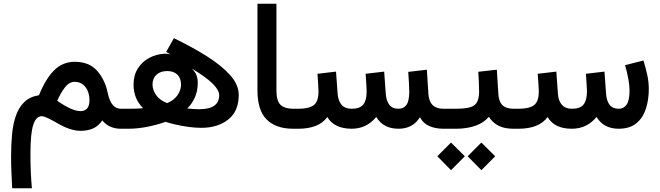

<svg xmlns="http://www.w3.org/2000/svg" viewBox="-20 -692 3545 1032"><path d="M380.9 -359.9Q459 -359.9 501.7 -311.8Q544.4 -263.7 559.1 -192.4Q568.8 -147.5 586.4 -127.4Q604 -107.4 628.9 -107.4H642.6V0H628.9Q599.6 0 574.2 -10.7Q548.8 -21.5 529.8 -44.9Q509.8 -15.1 481.2 -2Q452.6 11.2 411.6 11.2Q374 11.2 326.7 -9.8Q310.5 -17.1 286.4 -31Q262.2 -44.9 239.3 -56.2Q216.3 -67.4 204.1 -67.4Q173.8 -67.4 158.7 -20.8Q143.6 25.9 143.6 134.3Q143.6 185.5 145.5 231.7Q147.5 277.8 151.4 319.8H45.4Q43 275.4 41.3 231.9Q39.6 188.5 39.6 147.9Q39.6 86.9 44.7 31.2Q49.8 -24.4 65.2 -69.3Q80.6 -114.3 110.4 -143.3Q140.1 -172.4 189.5 -180.2Q226.1 -270 271.5 -314.7Q316.9 -359.4 380.9 -359.9ZM412.6 -94.7Q460.9 -95.2 460.9 -153.8Q460.9 -196.3 439.2 -224.1Q417.5 -252 380.9 -252Q352.1 -252 329.1 -222.4Q306.2 -192.9 287.6 -150.4Q367.2 -94.7 412.6 -94.7Z M914.6 -486.8Q1013.7 -439 1092.5 -389.2Q1171.4 -339.4 1217.3 -287.8Q1263.2 -236.3 1263.2 -182.1Q1263.2 -94.2 1206.8 -49.6Q1150.4 -4.9 1062 -4.9Q1029.8 -4.9 993.9 -9.8Q958 -14.6 925.3 -22.2Q892.6 -29.8 869.6 -37.1Q828.6 -22 774.4 -11Q720.2 0 669.4 0H623V-107.4H663.6Q689.5 -107.4 708.7 -107.9Q728 -108.4 749 -110.8Q697.8 -161.1 697.8 -237.3Q697.8 -287.1 720.7 -323.7Q743.7 -360.4 781.7 -380.6Q819.8 -400.9 864.7 -403.3Q881.8 -403.3 896 -400.4L873 -412.6ZM1010.7 -323.7Q1028.8 -306.2 1035.9 -288.1Q1043 -270 1043 -245.6Q1043 -204.6 1028.3 -170.4Q1013.7 -136.2 986.8 -108.9Q1002 -106.9 1019.5 -106Q1037.1 -105 1051.3 -105Q1158.2 -105 1158.2 -180.7Q1158.2 -235.8 1010.7 -323.7ZM878.4 -137.7Q915.5 -153.3 934.1 -180.2Q952.6 -207 953.1 -235.8Q953.1 -272 933.1 -291Q913.1 -310.1 878.9 -310.1Q842.3 -310.1 821 -290.3Q799.8 -270.5 799.8 -238.3Q799.8 -208 819.3 -180.7Q838.9 -153.3 878.4 -137.7Z M1568.4 0H1556.2Q1463.4 0 1413.6 -49.3Q1363.8 -98.6 1363.8 -207.5V-671.9H1465.8V-207Q1465.8 -148.4 1488.5 -127.9Q1511.2 -107.4 1556.2 -107.4H1568.4Z M2121.6 -107.4Q2149.9 -107.4 2164.8 -128.4Q2179.7 -149.4 2179.7 -198.7Q2179.7 -214.8 2178.2 -244.4Q2176.8 -273.9 2174.3 -305.7L2274.4 -317.4L2282.7 -186.5Q2288.1 -107.4 2363.3 -107.4H2377.9V0H2364.3Q2319.3 0 2286.4 -14.9Q2253.4 -29.8 2237.3 -62Q2198.7 0 2122.1 0Q2040 0 2002.4 -63.5Q1950.7 0 1869.1 0Q1775.4 -1 1739.3 -63Q1694.3 0 1582.5 0H1548.8V-107.4H1583.5Q1640.6 -107.4 1666.3 -126.7Q1691.9 -146 1691.9 -199.7Q1691.9 -211.4 1690.2 -238.8Q1688.5 -266.1 1686.5 -295.4L1786.1 -307.1L1794.9 -186.5Q1797.9 -150.4 1815.9 -128.9Q1834 -107.4 1870.1 -107.4Q1914.1 -107.4 1932.4 -129.9Q1950.7 -152.3 1950.7 -199.7Q1950.7 -210.4 1949 -238Q1947.3 -265.6 1945.3 -295.4L2044.9 -307.1L2053.7 -186.5Q2056.2 -150.9 2072.3 -129.2Q2088.4 -107.4 2121.6 -107.4Z M2752.4 0H2740.7Q2691.9 0 2659.9 -16.1Q2627.9 -32.2 2607.9 -64Q2580.1 -31.7 2534.9 -15.9Q2489.7 0 2431.2 0H2358.4V-107.4H2432.1Q2503.4 -107.4 2529.1 -126Q2554.7 -144.5 2555.2 -198.7Q2555.2 -224.6 2553.7 -252.7Q2552.2 -280.8 2550.8 -306.2L2650.4 -317.4L2658.7 -186.5Q2661.1 -145.5 2680.9 -126.5Q2700.7 -107.4 2741.7 -107.4H2752.4ZM2493.7 147.9 2567.4 74.2 2641.6 147.9 2567.4 222.7ZM2330.6 147.9 2404.3 74.2 2478.5 147.9 2404.3 222.7Z M3305.7 -107.4Q3333 -107.4 3348.4 -130.1Q3363.8 -152.8 3363.8 -206.1Q3363.8 -231.9 3357.2 -268.3Q3350.6 -304.7 3339.8 -341.8L3438.5 -366.7Q3450.7 -328.1 3459 -289.6Q3467.3 -251 3467.3 -213.4Q3467.3 -156.7 3451.9 -108.2Q3436.5 -59.6 3401.1 -30Q3365.7 -0.5 3306.2 0Q3224.1 0 3186.5 -63.5Q3134.8 0 3053.2 0Q2960 0 2923.3 -63Q2877.9 0 2766.6 0H2732.9V-107.4H2767.6Q2824.7 -107.4 2850.3 -126.7Q2876 -146 2876 -199.7Q2876 -211.4 2874.3 -238.8Q2872.6 -266.1 2870.1 -295.4L2970.2 -307.1L2979 -186.5Q2981.4 -150.4 3000 -128.9Q3018.6 -107.4 3054.2 -107.4Q3098.1 -107.4 3116.5 -130.1Q3134.8 -152.8 3134.8 -199.7Q3134.8 -210.4 3133.1 -238Q3131.3 -265.6 3129.4 -295.4L3229 -307.1L3237.8 -186.5Q3240.2 -150.9 3256.3 -129.2Q3272.5 -107.4 3305.7 -107.4Z"/></svg>

Font: Vazir Medium FD-UI
Style: Medium-FD-UI
Weight: 500
Designer: Saber Rastikerdar
Foundry: Saber Rastikerdar
Version: Version 30.1.0